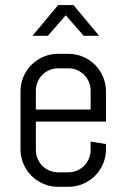

<svg xmlns="http://www.w3.org/2000/svg" viewBox="-20 -720 494 750"><path d="M394 -137.2Q394 -106.9 382.6 -80.1Q371.1 -53.2 351.1 -33.2Q331.1 -13.2 304.2 -1.7Q277.3 9.8 247.1 9.8H207Q176.8 9.8 149.9 -1.7Q123 -13.2 103 -33.2Q83 -53.2 71.5 -80.1Q60.1 -106.9 60.1 -137.2V-362.8Q60.1 -393.1 71.5 -419.9Q83 -446.8 103 -466.8Q123 -486.8 149.9 -498.3Q176.8 -509.8 207 -509.8H247.1Q277.3 -509.8 304.2 -498.3Q331.1 -486.8 351.1 -466.8Q371.1 -446.8 382.6 -419.9Q394 -393.1 394 -362.8V-245.1H120.1V-133.8Q120.1 -115.7 127 -99.9Q133.8 -84 145.5 -72.3Q157.2 -60.5 173.1 -53.7Q189 -46.9 207 -46.9H247.1Q265.1 -46.9 281 -53.7Q296.9 -60.5 308.6 -72.3Q320.3 -84 327.1 -99.9Q334 -115.7 334 -133.8V-167L394 -157.2V-137.2ZM334 -366.2Q334 -384.3 327.1 -400.1Q320.3 -416 308.6 -427.7Q296.9 -439.5 281 -446.3Q265.1 -453.1 247.1 -453.1H207Q189 -453.1 173.1 -446.3Q157.2 -439.5 145.5 -427.7Q133.8 -416 127 -400.1Q120.1 -384.3 120.1 -366.2V-292H334ZM367.2 -580.1H307.1L236.8 -660.2L167 -580.1H106.9L207 -700.2H267.1Z"/></svg>

Font: Abel
Style: Regular
Weight: 400
Designer: Matthew Desmond
Foundry: Matthew Desmond
Version: Version 1.003